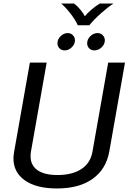

<svg xmlns="http://www.w3.org/2000/svg" viewBox="-20 -1054 727 1086"><path d="M56 -159Q56 -170 60 -196L149 -700H244L155 -196Q153 -187 153 -170Q153 -119 192 -91.5Q231 -64 305 -64Q389 -64 440.5 -98Q492 -132 503 -196L592 -700H687L598 -196Q580 -97 504 -42.5Q428 12 302 12Q186 12 121 -33.5Q56 -79 56 -159ZM326 -1034H399Q417 -1021 434.5 -999.5Q452 -978 460 -962Q471 -977 496 -998.5Q521 -1020 544 -1034H622Q592 -1015 552 -979.5Q512 -944 485 -911H420Q405 -944 377 -979.5Q349 -1015 326 -1034ZM305 -810Q305 -832 323 -849.5Q341 -867 363 -867Q380 -867 392 -855Q404 -843 404 -826Q404 -804 386 -786.5Q368 -769 346 -769Q328 -769 316.5 -780.5Q305 -792 305 -810ZM473 -809Q473 -832 491 -849.5Q509 -867 532 -867Q549 -867 561 -855Q573 -843 573 -826Q573 -804 555 -786.5Q537 -769 514 -769Q496 -769 484.5 -780.5Q473 -792 473 -809Z"/></svg>

Font: KoHo Medium
Style: Italic
Weight: 500
Italic angle: -10°
Designer: Cadson Demak & Katatrad Team
Foundry: Cadson Demak Co.,Ltd.
Version: Version 1.000